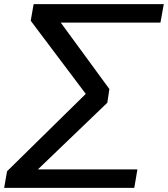

<svg xmlns="http://www.w3.org/2000/svg" viewBox="-25 -725 809 925"><path d="M-5 180 9 100 416 -300 400 -257 123 -625 137 -705H764L748 -616H236L248 -643L502 -296L492 -230L117 130L122 91H637L622 180Z"/></svg>

Font: Nunito Sans 7pt Expanded Medium
Style: Italic
Weight: 500
Width: 7
Italic angle: -9°
Designer: Vernon Adams
Foundry: Vernon Adams
Version: Version 3.101;gftools[0.9.27]